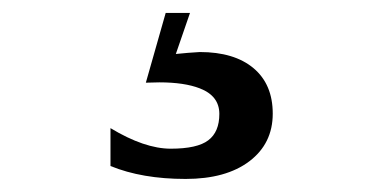

<svg xmlns="http://www.w3.org/2000/svg" viewBox="-20 -20 566 297"><path d="M150.9 178.2Q203.6 210 244.1 210Q285.2 210 302.2 197Q319.3 184.1 319.3 156.2Q319.3 128.4 289.1 116.7Q265.1 107.4 226.6 107.4Q217.3 107.4 205.6 107.9L236.3 0H273.9L252 63.5Q271 61.5 289.1 60.5Q342.3 60.5 372.1 85.4Q401.9 110.4 401.9 155.8Q401.9 202.1 365.7 229.5Q329.6 256.8 267.1 256.8Q199.7 256.8 150.9 236.8Z"/></svg>

Font: KhunPaOh
Style: Regular
Weight: 400
Designer: Khon Soe Zaw Thu
Version: Version 1.00 July 11, 2016, initial release